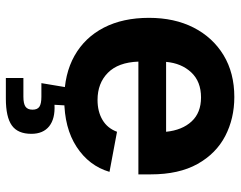

<svg xmlns="http://www.w3.org/2000/svg" viewBox="-100 -492 797 636"><g transform="rotate(90 298.0 -174.5)"><path d="M309.1 10.7Q225.6 10.7 165 -23.4Q104.5 -57.6 72 -120.6Q39.6 -183.6 39.6 -270Q39.6 -354.5 72 -418Q104.5 -481.4 163.3 -517.1Q222.2 -552.7 301.8 -552.7Q373 -552.7 431.2 -522.5Q489.3 -492.2 523.7 -430.7Q558.1 -369.1 558.1 -275.9V-234.9H184.6Q187 -168 221.7 -133.8Q256.3 -99.6 311.5 -99.6Q350.1 -99.6 377.7 -116Q405.3 -132.3 417 -164.1L549.8 -139.2Q529.8 -71.3 467 -30.3Q404.3 10.7 309.1 10.7ZM185.5 -326.7H417Q411.6 -379.9 382.8 -411.1Q354 -442.4 303.2 -442.4Q250.5 -442.4 220.2 -409.9Q189.9 -377.4 185.5 -326.7ZM238.8 204.1V146H300.8Q324.2 146 334 138.9Q343.8 131.8 343.8 115.7Q343.8 99.6 334 93Q324.2 86.4 300.8 86.4H255.9L273.9 -21.5H330.1V0L327.6 43Q373.5 40.5 398.7 60.5Q423.8 80.6 423.8 119.6Q423.8 164.6 396 184.3Q368.2 204.1 307.1 204.1Z"/></g></svg>

Font: Inter-Bold
Style: Bold
Weight: 700
Designer: Rasmus Andersson
Foundry: rsms
Version: Version 4.000;git-a52131595